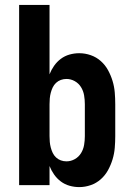

<svg xmlns="http://www.w3.org/2000/svg" viewBox="-20 -755 540 783"><path d="M303 8Q283 8 263.5 2.5Q244 -3 228 -15Q212 -27 200.5 -43.5Q189 -60 182 -78V0H58V-735H182V-452Q189 -470 200.5 -486.5Q212 -503 228 -515Q244 -527 263.5 -532.5Q283 -538 303 -538Q327 -538 350 -530Q373 -522 391 -506Q409 -490 420.5 -469Q432 -448 439 -425Q446 -402 448 -378Q450 -354 450 -330V-200Q450 -176 448 -152Q446 -128 439 -105Q432 -82 420.5 -61Q409 -40 391 -24Q373 -8 350 0Q327 8 303 8ZM251 -97Q269 -97 285 -106Q301 -115 310.5 -130.5Q320 -146 323 -164Q326 -182 326 -200V-330Q326 -348 323 -366Q320 -384 310.5 -399.5Q301 -415 285 -424Q269 -433 251 -433Q239 -433 228 -429Q217 -425 208.5 -417Q200 -409 195 -398.5Q190 -388 187 -376.5Q184 -365 183 -353.5Q182 -342 182 -330V-200Q182 -188 183 -176.5Q184 -165 187 -153.5Q190 -142 195 -131.5Q200 -121 208.5 -113Q217 -105 228 -101Q239 -97 251 -97Z"/></svg>

Font: iosevka_custom_sans_ss08 XBd
Style: Regular
Weight: 800
Designer: Belleve Invis
Foundry: Belleve Invis
Version: Version 10.3.0; ttfautohint (v1.8.3)